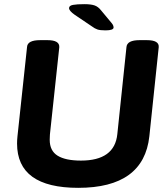

<svg xmlns="http://www.w3.org/2000/svg" viewBox="-20 -895 806 923"><path d="M356 8Q62 8 62 -205Q62 -213 62.5 -222Q63 -231 64 -240L110 -669Q112 -702 173 -702H208Q267 -702 265 -668L220 -249Q220 -243 219.5 -237.5Q219 -232 219 -223Q219 -170 257 -146.5Q295 -123 369 -123Q531 -123 544 -250L588 -669Q591 -702 651 -702H686Q746 -702 743 -668L698 -240Q671 8 356 8ZM487 -749Q461 -749 448 -753.5Q435 -758 422 -768L339 -824Q312 -843 312 -856Q312 -868 331 -871.5Q350 -875 385 -875Q417 -875 434.5 -869Q452 -863 466 -845L516 -785Q522 -778 524 -772.5Q526 -767 526 -763Q526 -749 487 -749Z"/></svg>

Font: Asap Semi Expanded Semi Expanded Regular
Style: Bold Italic
Weight: 700
Width: 6
Italic angle: -6°
Designer: Pablo Cosgaya
Foundry: Omnibus-Type
Version: Version 3.001; ttfautohint (v1.8.4.7-5d5b)